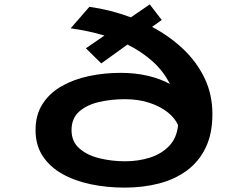

<svg xmlns="http://www.w3.org/2000/svg" viewBox="-20 -844 1140 875"><path d="M548 11Q466 11 392.8 -4.5Q319.5 -20 263.2 -51.8Q207 -83.5 174.5 -133Q142 -182.5 142 -251Q142 -320.5 174 -370.2Q206 -420 260.8 -451.2Q315.5 -482.5 385 -497.2Q454.5 -512 529.5 -512Q596.5 -512 654 -498.5Q711.5 -485 754.5 -461Q724.5 -520.5 674.5 -565Q624.5 -609.5 561 -641L441.5 -555L371.5 -624L456 -682Q419.5 -693 380.8 -701.2Q342 -709.5 302 -715L387.5 -813Q485.5 -799 576.5 -765L662.5 -824L717 -753L673 -721.5Q751.5 -680 813.8 -621.5Q876 -563 912 -488.5Q948 -414 948 -324Q948 -235 917.5 -171.5Q887 -108 832.5 -67.5Q778 -27 705.2 -8Q632.5 11 548 11ZM306 -251Q306 -199 341.5 -167.8Q377 -136.5 432.8 -122.8Q488.5 -109 550.5 -109Q611 -109 664 -126Q717 -143 751.5 -179.5Q786 -216 791.5 -273.5Q778.5 -304.5 745.2 -331.5Q712 -358.5 661.8 -375.2Q611.5 -392 549 -392Q487.5 -392 431.8 -379.2Q376 -366.5 341 -335.8Q306 -305 306 -251Z"/></svg>

Font: Trispace Expanded SemiBold
Style: Regular
Weight: 600
Width: 7
Designer: Tyler Finck
Foundry: Etcetera Type Company
Version: Version 1.210; ttfautohint (v1.8.3)